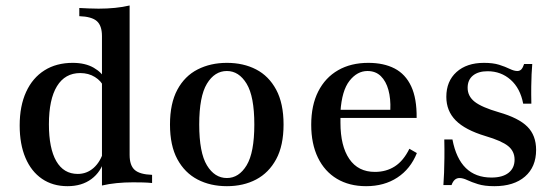

<svg xmlns="http://www.w3.org/2000/svg" viewBox="-20 -651 1980 683"><path d="M342.7 8.9V-522.6Q342.7 -559.7 324.6 -575.8Q306.5 -591.9 262.1 -593.5V-622.6Q279 -621.8 296 -621Q312.9 -620.2 330.6 -620.2Q361.3 -620.2 389.1 -623Q416.9 -625.8 441.1 -631.5V-100Q441.1 -62.9 458.9 -46.8Q476.6 -30.6 521 -29V0Q504.8 -1.6 488.3 -2Q471.8 -2.4 453.2 -2.4Q422.6 -2.4 394.8 0.4Q366.9 3.2 342.7 8.9ZM220.2 11.3Q167.7 11.3 129.4 -14.9Q91.1 -41.1 70.6 -89.5Q50 -137.9 50 -204.8Q50 -274.2 73 -324.2Q96 -374.2 138.3 -400.8Q180.6 -427.4 238.7 -427.4Q283.1 -427.4 313.3 -410.1Q343.5 -392.7 354.8 -367.7L349.2 -341.9Q340.3 -362.9 317.7 -377Q295.2 -391.1 265.3 -391.1Q211.3 -391.1 182.7 -344.4Q154 -297.6 154 -208.9Q154 -123.4 180.2 -77.8Q206.5 -32.3 256.5 -32.3Q288.7 -32.3 312.9 -53.6Q337.1 -75 348.4 -112.9L352.4 -85.5Q339.5 -39.5 305.2 -14.1Q271 11.3 220.2 11.3Z M787.1 11.3Q728.2 11.3 682.7 -12.5Q637.1 -36.3 610.9 -84.7Q584.7 -133.1 584.7 -208.1Q584.7 -283.1 610.9 -331.9Q637.1 -380.6 683.1 -404Q729 -427.4 787.1 -427.4Q846 -427.4 891.1 -404Q936.3 -380.6 962.5 -331.9Q988.7 -283.1 988.7 -208.1Q988.7 -133.1 962.5 -84.7Q936.3 -36.3 891.1 -12.5Q846 11.3 787.1 11.3ZM787.1 -17.7Q829.8 -17.7 857.3 -62.9Q884.7 -108.1 884.7 -208.1Q884.7 -308.1 857.3 -353.2Q829.8 -398.4 787.1 -398.4Q743.5 -398.4 716.1 -353.2Q688.7 -308.1 688.7 -208.1Q688.7 -108.1 716.1 -62.9Q743.5 -17.7 787.1 -17.7Z M1282.3 11.3Q1222.6 11.3 1178.6 -14.9Q1134.7 -41.1 1110.9 -90.3Q1087.1 -139.5 1087.1 -207.3Q1087.1 -276.6 1112.1 -325.8Q1137.1 -375 1182.7 -401.2Q1228.2 -427.4 1290.3 -427.4Q1345.2 -427.4 1383.9 -407.3Q1422.6 -387.1 1442.7 -344Q1462.9 -300.8 1462.1 -231.5H1155.6L1154.8 -260.5H1368.5Q1370.2 -300 1361.7 -331Q1353.2 -362.1 1334.7 -380.2Q1316.1 -398.4 1287.1 -398.4Q1250.8 -398.4 1223.4 -363.7Q1196 -329 1191.1 -254L1191.9 -251.6Q1191.1 -243.5 1191.1 -234.7Q1191.1 -225.8 1191.1 -214.5Q1191.1 -131.5 1222.6 -85.5Q1254 -39.5 1313.7 -39.5Q1354 -39.5 1384.7 -59.3Q1415.3 -79 1436.3 -121.8L1462.9 -106.5Q1440.3 -50 1393.5 -19.4Q1346.8 11.3 1282.3 11.3Z M1738.7 11.3Q1703.2 11.3 1680.2 4Q1657.3 -3.2 1641.9 -10.5Q1626.6 -17.7 1614.5 -17.7Q1595.2 -17.7 1586.3 7.3H1557.3Q1558.9 -13.7 1559.7 -36.7Q1560.5 -59.7 1560.9 -88.7Q1561.3 -117.7 1560.5 -154.8H1589.5Q1602.4 -87.1 1637.1 -53.2Q1671.8 -19.4 1728.2 -19.4Q1767.7 -19.4 1789.1 -36.3Q1810.5 -53.2 1810.5 -83.1Q1810.5 -112.9 1787.5 -131.5Q1764.5 -150 1707.3 -166.9Q1634.7 -188.7 1601.2 -222.6Q1567.7 -256.5 1567.7 -306.5Q1567.7 -362.1 1604 -394.8Q1640.3 -427.4 1701.6 -427.4Q1733.9 -427.4 1755.6 -420.6Q1777.4 -413.7 1793.1 -406Q1808.9 -398.4 1820.2 -398.4Q1829 -398.4 1834.7 -404.4Q1840.3 -410.5 1844.4 -423.4H1873.4Q1871.8 -405.6 1871 -386.7Q1870.2 -367.7 1869.8 -343.1Q1869.4 -318.5 1870.2 -282.3H1841.1Q1830.6 -337.1 1796.4 -367.3Q1762.1 -397.6 1714.5 -397.6Q1681.5 -397.6 1662.5 -382.3Q1643.5 -366.9 1643.5 -338.7Q1643.5 -308.9 1668.5 -289.1Q1693.5 -269.4 1754.8 -251.6Q1825 -231.5 1856 -200.4Q1887.1 -169.4 1887.1 -117.7Q1887.1 -57.3 1847.6 -23Q1808.1 11.3 1738.7 11.3Z"/></svg>

Font: Playfair SemiBold
Style: Regular
Weight: 600
Designer: Claus Eggers Sørensen
Foundry: Claus Eggers Sørensen
Version: Version 2.001;gftools[0.9.30]